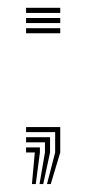

<svg xmlns="http://www.w3.org/2000/svg" viewBox="-20 -386 218 486"><path d="M98.9 80 119.6 0V-51.5H46V-64.4H132.5V0L108.4 80ZM60.8 80 68.1 0H46V-12.9H81V0L70.5 80ZM80 80 93.8 0V-25.8H46V-38.7H106.7V0L89.4 80ZM46 -301.8V-314.7H132.5V-301.8ZM46 -353.3V-366.2H132.5V-353.3ZM46 -327.6V-340.4H132.5V-327.6Z"/></svg>

Font: Big Shoulders Inline Display SC Thin
Style: Regular
Weight: 100
Designer: Patric King
Foundry: XO Type Co
Version: Version 2.002